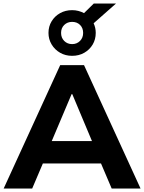

<svg xmlns="http://www.w3.org/2000/svg" viewBox="-20 -1077 823 1097"><path d="M1 0 324 -705H460L783 0H618L535 -195L600 -143H182L247 -195L164 0ZM389 -539 260 -234 234 -271H548L521 -234L393 -539ZM392 -758Q354 -758 323.5 -775.5Q293 -793 275 -823Q257 -853 257 -889Q257 -926 275 -955.5Q293 -985 323.5 -1002Q354 -1019 392 -1019Q411 -1019 428 -1014.5Q445 -1010 460 -1002L516 -1057H643L515 -944Q521 -931 524 -917.5Q527 -904 527 -889Q527 -852 509.5 -822.5Q492 -793 461.5 -775.5Q431 -758 392 -758ZM392 -825Q419 -825 437 -843Q455 -861 455 -889Q455 -917 437.5 -934.5Q420 -952 392 -952Q365 -952 347 -934.5Q329 -917 329 -889Q329 -861 347 -843Q365 -825 392 -825Z"/></svg>

Font: Nunito Sans 9pt ExtraBold
Style: Regular
Weight: 800
Version: Version 3.101;gftools[0.9.27]